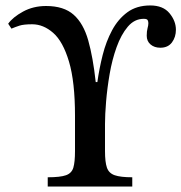

<svg xmlns="http://www.w3.org/2000/svg" viewBox="-20 -684 665 704"><path d="M465 0H155V-34Q201 -34 222 -41.5Q243 -49 249 -69.5Q255 -90 255 -130V-259Q255 -384 233 -458Q211 -532 175 -563.5Q139 -595 98 -595Q67 -595 51.5 -590Q36 -585 22 -579L10 -597Q27 -621 64.5 -641.5Q102 -662 149 -662Q214 -662 250 -630Q286 -598 303.5 -536Q321 -474 331 -383H337Q344 -433 356.5 -482.5Q369 -532 391 -573Q413 -614 447 -639Q481 -664 531 -664Q578 -664 601.5 -635.5Q625 -607 625 -575Q625 -548 610.5 -528.5Q596 -509 568 -509Q546 -509 532 -521Q518 -533 518 -553Q518 -570 521 -580.5Q524 -591 524 -599Q524 -605 521.5 -610Q519 -615 507 -615Q473 -615 448.5 -586Q424 -557 407.5 -511Q391 -465 382 -412.5Q373 -360 369 -311.5Q365 -263 365 -229V-130Q365 -90 372 -69.5Q379 -49 400.5 -41.5Q422 -34 465 -34Z"/></svg>

Font: STIX Two Text Medium
Style: Regular
Weight: 500
Designer: Ross Mills, John Hudson & Paul Hanslow, Tiro Typeworks Ltd; with prior portions MicroPress Inc., and Coen Hoffman.
Foundry: Tiro Typeworks Ltd
Version: Version 2.13 b171